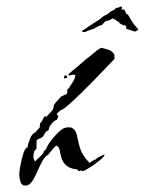

<svg xmlns="http://www.w3.org/2000/svg" viewBox="-20 -555 451 599"><path d="M60 24Q47 24 43.5 11.5Q40 -1 40 -11Q40 -18 43.5 -38Q47 -58 53 -76.5Q59 -95 66 -95Q67 -106 74 -123Q81 -140 92 -143V-144Q94 -147 97 -150Q100 -153 103 -156L104 -158V-157L105 -171Q110 -174 113 -181.5Q116 -189 121 -193L124 -190Q131 -198 139.5 -206.5Q148 -215 148 -227Q153 -235 159.5 -241.5Q166 -248 172 -255H175Q180 -260 186 -260L190 -265V-276L194 -279Q199 -286 207 -299Q215 -312 215 -319Q215 -322 210 -322Q206 -322 201 -320.5Q196 -319 194 -319V-324L245 -367V-368Q258 -377 270 -387.5Q282 -398 295 -406Q306 -404 319 -399.5Q332 -395 337 -384V-371Q330 -364 313 -346Q296 -328 274 -305.5Q252 -283 230 -261.5Q208 -240 191.5 -226Q175 -212 169 -211L157 -200L162 -191L157 -181Q149 -179 140.5 -168.5Q132 -158 132 -149Q123 -145 120.5 -140Q118 -135 114.5 -130Q111 -125 97 -120L94 -115V-93L98 -90L93 -92L89 -84H87Q84 -74 84 -63L89 -51Q93 -56 105 -66.5Q117 -77 116 -82L124 -90Q127 -100 138.5 -115.5Q150 -131 164 -144Q178 -157 188 -157V-158L203 -157Q217 -150 220 -133Q223 -116 229.5 -93.5Q236 -71 259 -47L275 -57H278Q282 -62 290.5 -66Q299 -70 305 -73L306 -72Q306 -67 291.5 -55Q277 -43 261 -33Q245 -23 238 -21L235 -23L225 -21L222 -26Q197 -29 186 -39.5Q175 -50 171.5 -63Q168 -76 166 -87Q164 -98 155 -101Q148 -94 142 -87Q136 -80 130 -72Q121 -68 112.5 -53Q104 -38 96.5 -20Q89 -2 80 11Q71 24 60 24ZM180 -310 179 -313 182 -320 188 -319 190 -312ZM245 -455Q239 -454 237 -456.5Q235 -459 238 -460Q245 -464 251 -468.5Q257 -473 264 -477Q266 -479 277.5 -486Q289 -493 294 -497L305 -506H306L309 -508Q311 -508 312 -509L322 -516V-517H323L328 -521L329 -520L330 -521Q330 -523 333 -523L337 -525Q338 -525 340 -527Q340 -530 342 -530Q345 -531 349 -531Q358 -537 360 -533Q362 -532 360 -528.5Q358 -525 359 -525L364 -526Q365 -526 366 -525.5Q367 -525 366 -525L367 -524L368 -525L374 -512Q374 -511 377 -511L378 -509L379 -510L384 -501Q386 -497 391 -489.5Q396 -482 397 -480Q401 -476 404 -472Q407 -468 411 -464V-463Q411 -462 407 -459Q403 -456 399 -457Q385 -462 374 -465Q374 -467 374 -470.5Q374 -474 371 -475Q370 -477 367.5 -476.5Q365 -476 363 -477L352 -483V-488Q349 -485 349 -487L343 -491Q342 -493 341 -493Q340 -493 338 -494L331 -498Q329 -496 324 -493L316 -490Q314 -488 314 -491L308 -488L298 -477Q297 -476 293 -475.5Q289 -475 287 -473Q284 -472 279.5 -469.5Q275 -467 273 -465Q266 -464 258.5 -460.5Q251 -457 245 -455Z"/></svg>

Font: Kolker Brush
Style: Regular
Weight: 400
Designer: Robert E. Leuschke
Foundry: Robert E. Leuschke
Version: Version 1.010; ttfautohint (v1.8.3)